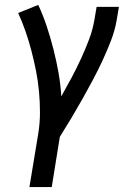

<svg xmlns="http://www.w3.org/2000/svg" viewBox="-20 -558 540 783"><path d="M100 205 136 -13Q143 -56 143 -99.5Q143 -143 139 -185.5Q135 -228 127 -268.5Q119 -309 108.5 -349.5Q98 -390 84.5 -429Q71 -468 54 -505L136 -538Q156 -495 171 -449.5Q186 -404 198 -357Q210 -310 218.5 -262Q227 -214 230 -165Q251 -202 271.5 -240.5Q292 -279 310 -318Q328 -357 343 -396.5Q358 -436 365 -477L374 -530H465L456 -477Q449 -435 433 -393.5Q417 -352 398.5 -312Q380 -272 359 -232.5Q338 -193 316 -154Q294 -115 271 -76.5Q248 -38 224 0L191 205Z"/></svg>

Font: Iosevka Slab Medium Oblique
Style: Regular
Weight: 500
Italic angle: -9°
Monospace: yes
Designer: Belleve Invis
Foundry: Belleve Invis
Version: Version 11.1.1; ttfautohint (v1.8.3)